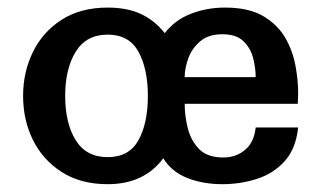

<svg xmlns="http://www.w3.org/2000/svg" viewBox="-20 -465 845 499"><path d="M259.8 13.7Q189.5 13.7 140.1 -18.1Q90.8 -49.8 65.4 -101.6Q40 -153.3 40 -215.8Q40 -277.3 65.4 -329.6Q90.8 -381.8 140.1 -413.6Q189.5 -445.3 259.8 -445.3Q310.5 -445.3 346.2 -428.7Q381.8 -412.1 408.2 -378.9Q434.6 -413.1 476.1 -429.2Q517.6 -445.3 564.5 -445.3Q627 -445.3 664.6 -422.9Q702.1 -400.4 721.7 -366.2Q741.2 -332 748 -293.9Q754.9 -255.9 754.9 -223.6Q754.9 -214.8 754.4 -207.5Q753.9 -200.2 753.9 -195.3H460Q460 -163.1 468.3 -130.9Q476.6 -98.6 498 -77.1Q519.5 -55.7 560.5 -55.7Q593.8 -55.7 617.2 -75.7Q640.6 -95.7 644.5 -133.8H754.9Q749 -78.1 719.7 -45.9Q690.4 -13.7 647.5 0Q604.5 13.7 557.6 13.7Q507.8 13.7 466.8 -2.4Q425.8 -18.6 404.3 -53.7Q354.5 13.7 259.8 13.7ZM259.8 -56.6Q315.4 -56.6 339.8 -100.6Q364.3 -144.5 364.3 -215.8Q364.3 -286.1 339.8 -330.6Q315.4 -375 259.8 -375Q204.1 -375 176.8 -330.6Q149.4 -286.1 149.4 -215.8Q149.4 -144.5 176.8 -100.6Q204.1 -56.6 259.8 -56.6ZM460 -264.6H644.5Q644.5 -287.1 638.2 -313Q631.8 -338.9 613.3 -357.4Q594.7 -376 557.6 -376Q521.5 -376 500 -357.4Q478.5 -338.9 469.2 -313Q460 -287.1 460 -264.6Z"/></svg>

Font: Padauk
Style: Bold
Weight: 700
Designer: Debbi Hosken, Becca Hirsbrunner Spalinger
Foundry: SIL International
Version: Version 5.003